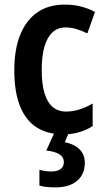

<svg xmlns="http://www.w3.org/2000/svg" viewBox="-20 -573 457 833"><path d="M256 10Q187 10 139.5 -20Q92 -50 67 -112Q42 -174 42 -268Q42 -358 67.5 -421.5Q93 -485 141.5 -519Q190 -553 260 -553Q300 -553 332.5 -544.5Q365 -536 392 -521L359 -428Q335 -440 311.5 -447Q288 -454 265 -454Q231 -454 208 -433Q185 -412 173 -371Q161 -330 161 -269Q161 -209 173 -169Q185 -129 208.5 -109Q232 -89 266 -89Q297 -89 326 -98.5Q355 -108 382 -124V-26Q356 -9 323.5 0.5Q291 10 256 10ZM348 133Q348 183 314.5 211.5Q281 240 220 240Q199 240 181.5 238Q164 236 151 232V164Q163 167 176 169Q189 171 201 171Q229 171 243 160.5Q257 150 257 131Q257 108 237 96Q217 84 181 80L217 0H280L261 44Q287 49 306.5 60.5Q326 72 337 90Q348 108 348 133Z"/></svg>

Font: Noto Sans Khmer Condensed SemiBold
Style: Regular
Weight: 600
Width: 3
Designer: Danh Hong and the Monotype Design Team
Foundry: Monotype Imaging Inc.
Version: Version 2.004